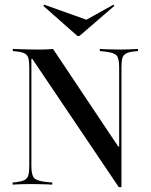

<svg xmlns="http://www.w3.org/2000/svg" viewBox="-20 -777 634 808"><path d="M479.8 10.5 116.1 -529H112.1V-201.6H103.2V-492.7Q103.2 -519.4 99.2 -532.7Q95.2 -546 83.9 -552Q72.6 -558.1 49.2 -560.5L33.9 -562.1V-571Q44.4 -571 60.5 -570.2Q76.6 -569.4 97.2 -569Q117.7 -568.5 141.1 -568.5H154Q167.7 -568.5 180.6 -569.4Q193.5 -570.2 203.2 -571L477.4 -160.5H481.5V-492.7Q481.5 -529.8 471.4 -542.7Q461.3 -555.6 423.4 -559.7L400 -562.1V-571Q413.7 -570.2 435.9 -569.4Q458.1 -568.5 486.3 -568.5Q501.6 -568.5 515.7 -569Q529.8 -569.4 541.5 -570.2Q553.2 -571 560.5 -571V-562.1L543.5 -560.5Q521.8 -558.1 510.1 -551.6Q498.4 -545.2 494.8 -531.9Q491.1 -518.5 491.1 -492.7V10.5ZM112.1 -78.2Q112.1 -41.1 123 -28.6Q133.9 -16.1 172.6 -11.3L200 -8.9V0Q190.3 -0.8 176.2 -1.2Q162.1 -1.6 144.8 -2Q127.4 -2.4 108.1 -2.4Q92.7 -2.4 78.6 -2Q64.5 -1.6 52.8 -1.2Q41.1 -0.8 33.1 0V-8.9L50 -10.5Q72.6 -13.7 83.9 -19.8Q95.2 -25.8 99.2 -39.1Q103.2 -52.4 103.2 -78.2V-201.6H112.1ZM457.3 -757.3 461.3 -752.4 314.5 -625.8H305.6L162.1 -752.4L166.1 -757.3L362.9 -687.1L316.9 -679Z"/></svg>

Font: Playfair 144pt SemiCondensed Medium
Style: Regular
Weight: 500
Width: 4
Designer: Claus Eggers Sørensen
Foundry: Claus Eggers Sørensen
Version: Version 2.203